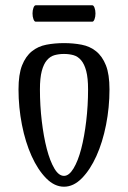

<svg xmlns="http://www.w3.org/2000/svg" viewBox="-20 -691 484 726"><path d="M50 0ZM222 -26Q241 -26 258 -54Q275 -82 287 -128Q299 -174 306 -233Q313 -292 313 -353Q313 -396 306 -422.5Q299 -449 286.5 -463.5Q274 -478 257.5 -482.5Q241 -487 222 -487Q203 -487 186.5 -482.5Q170 -478 157.5 -463.5Q145 -449 138 -422.5Q131 -396 131 -353Q131 -292 138 -233Q145 -174 157 -128Q169 -82 185.5 -54Q202 -26 222 -26ZM222 15Q186 15 154.5 -17Q123 -49 99.5 -101Q76 -153 63 -219Q50 -285 50 -353Q50 -410 63.5 -444Q77 -478 100.5 -497Q124 -516 155.5 -522Q187 -528 222 -528Q257 -528 288.5 -522Q320 -516 343.5 -497Q367 -478 380.5 -444Q394 -410 394 -353Q394 -285 381 -219Q368 -153 344.5 -101Q321 -49 289.5 -17Q258 15 222 15ZM329 -671Q334 -671 337.5 -661.5Q341 -652 341 -640Q341 -628 337.5 -618.5Q334 -609 329 -609H115Q110 -609 106.5 -618.5Q103 -628 103 -640Q103 -652 106.5 -661.5Q110 -671 115 -671Z"/></svg>

Font: Combo
Style: Regular
Weight: 400
Designer: Eduardo Rodriguez Tunni
Foundry: Eduardo Rodriguez Tunni
Version: Version 1.001